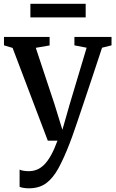

<svg xmlns="http://www.w3.org/2000/svg" viewBox="-20 -743 610 1014"><path d="M132.5 251.5Q117 251.5 103.8 249.2Q90.5 247 83.5 243.5V152.5Q90 156.5 104 158.8Q118 161 132.5 161Q154.5 161 174.8 153Q195 145 213.5 126.5Q232 108 249.5 76.8Q267 45.5 283.5 0H232.5L46.5 -490L1 -503.5V-548H242V-503L169 -490.5L268.5 -190.5L309.5 -57.5L347.5 -190.5L437.5 -491L373 -503.5V-548H569V-503.5L519 -491Q490.5 -404.5 466 -331Q441.5 -257.5 421.5 -198Q401.5 -138.5 386.5 -94.2Q371.5 -50 361.5 -22.2Q351.5 5.5 347.5 15Q317.5 92.5 288.8 145.2Q260 198 223.5 224.8Q187 251.5 132.5 251.5ZM432.5 -723V-651H140.5V-723Z"/></svg>

Font: Merriweather 36pt Medium
Style: Regular
Weight: 500
Version: Version 2.100